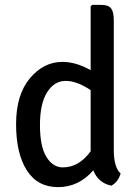

<svg xmlns="http://www.w3.org/2000/svg" viewBox="-20 -755 569 788"><path d="M236 -501Q292 -501 352 -467V-729L358 -735H395Q425 -735 436 -720.5Q447 -706 447 -673V-140Q447 -68 475 -43Q465 -8 437 7Q383 -4 363 -56Q303 13 218.5 13Q134 13 90 -56Q46 -125 46 -245.5Q46 -366 102.5 -433.5Q159 -501 236 -501ZM238 -68Q304 -68 352 -134V-385Q296 -423 249.5 -423Q203 -423 173.5 -376.5Q144 -330 144 -242Q144 -154 170.5 -111Q197 -68 238 -68Z"/></svg>

Font: Signika Negative
Style: Regular
Weight: 400
Designer: Anna Giedrys
Foundry: Anna Giedrys
Version: Version 1.001